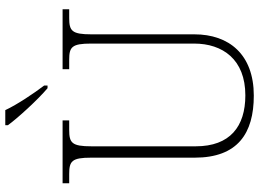

<svg xmlns="http://www.w3.org/2000/svg" viewBox="-147 -824 981 727"><g transform="rotate(-90 343.5 -460.5)"><path d="M373 -771H383V-784C354 -822 311 -886 290 -931H233V-921C258 -886 330 -807 373 -771ZM345 10C501 10 577 -84 577 -215V-605C577 -679 590 -689 639 -689H672V-714H445V-689H481C529 -689 542 -679 542 -606V-216C542 -108 482 -22 346 -22C228 -22 153 -80 153 -210V-605C153 -679 166 -689 215 -689H251V-714H13V-689H48C97 -689 110 -679 110 -606V-214C110 -51 202 10 345 10Z"/></g></svg>

Font: Noto Serif Myanmar ExtraLight
Style: Regular
Weight: 200
Designer: Ben Mitchell and the Monotype Design Team
Foundry: Monotype Imaging Inc.
Version: Version 2.106